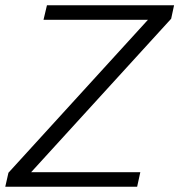

<svg xmlns="http://www.w3.org/2000/svg" viewBox="-24 -708 680 728"><path d="M-4 0 8 -53 537 -633H141L154 -688H636L625 -637L94 -55H508L496 0Z"/></svg>

Font: Saira Light
Style: Italic
Weight: 300
Italic angle: -12°
Designer: Hector Gatti with collaboration of the Omnibus-Type team
Foundry: Omnibus-Type
Version: Version 1.100; ttfautohint (v1.8.3)